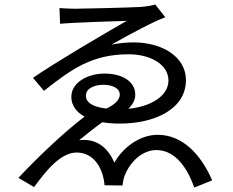

<svg xmlns="http://www.w3.org/2000/svg" viewBox="-20 -792 1040 856"><path d="M440 -414C481 -414 514 -399 514 -370C514 -347 491 -325 454 -308C387 -316 363 -338 363 -366C363 -400 405 -414 440 -414ZM672 -772C661 -768 634 -763 606 -761C557 -758 340 -753 313 -753C291 -753 262 -755 245 -756L248 -686C313 -692 507 -698 545 -699C433 -635 229 -515 127 -445L176 -387C300 -485 391 -550 554 -550C650 -550 731 -505 731 -433C731 -363 650 -316 552 -307C571 -325 583 -346 583 -370C583 -427 528 -464 446 -464C372 -464 298 -425 298 -360C298 -323 319 -293 357 -272C268 -205 146 -89 62 1L132 42C189 -36 252 -112 322 -112C402 -112 441 -36 446 34L526 35C528 24 530 5 535 -7C561 -75 618 -123 677 -123C746 -123 806 -69 846 44L926 12C875 -105 793 -191 683 -191C604 -191 529 -136 490 -67C463 -129 418 -168 355 -168C348 -168 341 -168 333 -167C361 -190 401 -222 436 -247C460 -243 486 -241 514 -241C669 -241 809 -305 809 -435C809 -538 705 -602 578 -603C545 -603 511 -600 477 -593C552 -636 668 -698 717 -715Z"/></svg>

Font: Noto Sans KR Regular
Style: Regular
Weight: 400
Designer: Ryoko NISHIZUKA  (kana & ideographs); Paul D. Hunt (Latin, Greek & Cyrillic); Wenlong ZHANG  (bopomofo); Sandoll Communi
Foundry: Adobe Systems Incorporated
Version: Version 1.004;PS 1.004;hotconv 1.0.82;makeotf.lib2.5.63406